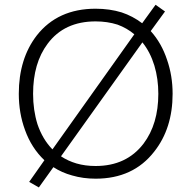

<svg xmlns="http://www.w3.org/2000/svg" viewBox="-20 -739 832 813"><path d="M638.7 -718.8 582 -640.6Q542 -670.9 495.1 -686.5Q444.3 -702.1 384.8 -702.1Q224.6 -702.1 135.7 -588.9Q59.6 -490.2 59.6 -341.8Q59.6 -259.8 85.9 -188.5Q113.3 -112.3 168 -60.5L103.5 31.2L144.5 54.7L206.1 -31.2Q242.2 -7.8 285.2 3.9Q332 17.6 384.8 17.6Q543.9 17.6 632.8 -96.7Q710.9 -195.3 710.9 -341.8Q710.9 -418 687.5 -485.4Q664.1 -556.6 618.2 -607.4L678.7 -690.4ZM548.8 -593.8 202.1 -106.4Q160.2 -149.4 138.7 -212.9Q120.1 -272.5 120.1 -341.8Q120.1 -471.7 181.6 -553.7Q252 -648.4 384.8 -648.4Q434.6 -648.4 477.5 -634.8Q517.6 -620.1 548.8 -593.8ZM238.3 -77.1 583 -559.6Q616.2 -518.6 633.8 -460.9Q650.4 -405.3 650.4 -341.8Q650.4 -213.9 587.9 -130.9Q515.6 -36.1 384.8 -36.1Q340.8 -36.1 303.7 -46.9Q267.6 -57.6 238.3 -77.1Z"/></svg>

Font: Gulim
Style: Regular
Weight: 400
Version: Version 2.21